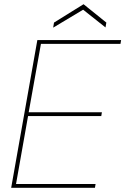

<svg xmlns="http://www.w3.org/2000/svg" viewBox="-20 -890 594 910"><path d="M33 0 157 -700H554L551 -682H174L116 -358H463L460 -340H113L56 -18H433L430 0ZM232 -759 236 -783 376 -870 484 -783 480 -760 374 -844Z"/></svg>

Font: DM Sans 12pt Thin
Style: Italic
Weight: 250
Italic angle: -10°
Version: Version 4.004;gftools[0.9.30]